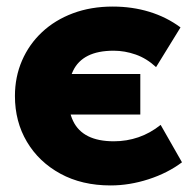

<svg xmlns="http://www.w3.org/2000/svg" viewBox="-20 -550 589 585"><path d="M317 15Q229.5 15 164 -20.8Q98.5 -56.5 62 -118Q25.5 -179.5 25.5 -257.5Q25.5 -315.5 47 -365.2Q68.5 -415 108 -452Q147.5 -489 202.2 -509.5Q257 -530 323.5 -530Q383 -530 435.2 -514Q487.5 -498 530 -466.5L455.5 -345.5Q427 -372 393.5 -383.8Q360 -395.5 326.5 -395.5Q278.5 -395.5 247.8 -380Q217 -364.5 202.5 -334Q188 -303.5 188 -257.5Q188 -212 202.8 -181.2Q217.5 -150.5 248.5 -135Q279.5 -119.5 327 -119.5Q366 -119.5 401.8 -131.8Q437.5 -144 469.5 -169.5L534.5 -55.5Q490.5 -22.5 432.5 -3.8Q374.5 15 317 15ZM131.5 -201V-324.5H407.5V-201Z"/></svg>

Font: Geologica Roman ExtraBold
Style: Regular
Weight: 800
Designer: Sindre Bremnes, Frode Helland
Foundry: Monokrom Skriftforlag AS
Version: Version 1.010;gftools[0.9.28]